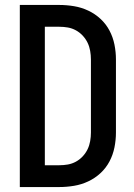

<svg xmlns="http://www.w3.org/2000/svg" viewBox="-20 -755 540 775"><path d="M60 0V-735H219Q249 -735 279 -730Q309 -725 336.5 -712Q364 -699 386 -678.5Q408 -658 422 -631.5Q436 -605 442 -575Q448 -545 448 -515V-220Q448 -190 442 -160Q436 -130 422 -103.5Q408 -77 386 -56.5Q364 -36 336.5 -23Q309 -10 279 -5Q249 0 219 0ZM161 -88H219Q237 -88 254 -91Q271 -94 286.5 -102.5Q302 -111 314 -124Q326 -137 333.5 -152.5Q341 -168 344 -185.5Q347 -203 347 -220V-515Q347 -532 344 -549.5Q341 -567 333.5 -582.5Q326 -598 314 -611Q302 -624 286.5 -632.5Q271 -641 254 -644Q237 -647 219 -647H161Z"/></svg>

Font: Iosevka Curly Semibold
Style: Regular
Weight: 600
Monospace: yes
Designer: Belleve Invis
Foundry: Belleve Invis
Version: Version 22.1.2; ttfautohint (v1.8.4)